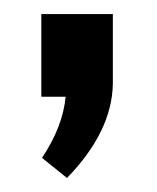

<svg xmlns="http://www.w3.org/2000/svg" viewBox="-20 -138 221 270"><path d="M38.1 -2H72.3Q68.4 40 39.1 84L74.2 112.3Q137.7 46.9 138.7 -20.5V-118.2H38.1Z"/></svg>

Font: Gemunu Libre
Style: Bold
Weight: 700
Designer: Pushpananda Ekanayake, Sol Matas, Kosala Senevirathne
Foundry: Mooniak
Version: Version 1.001